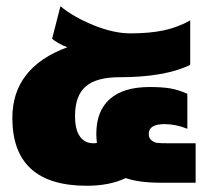

<svg xmlns="http://www.w3.org/2000/svg" viewBox="-20 -592 654 622"><path d="M261.2 9.8Q20 9.8 20 -210Q20 -373 198.2 -439Q185.1 -443.4 169.7 -452.1Q154.3 -460.9 148.9 -466.8L175.8 -571.8Q218.3 -536.6 283.2 -510.3Q348.1 -483.9 402.8 -483.9Q465.3 -483.9 510.7 -493.7Q556.2 -503.4 596.2 -525.9V-381.8Q513.7 -341.8 366.2 -341.8Q292.5 -341.8 257.8 -312Q223.1 -282.2 223.1 -216.8Q223.1 -171.4 239 -149.7Q254.9 -127.9 282.2 -127.9Q289.1 -127.9 293.9 -128.9Q292 -146.5 292 -158.2Q292 -232.9 336.2 -271.5Q380.4 -310.1 464.8 -310.1Q504.4 -310.1 531 -305.7Q557.6 -301.3 586.9 -288.1V-174.8Q549.8 -189.9 513.2 -189.9Q461.9 -189.9 461.9 -158.2Q461.9 -143.6 471.9 -136.5Q481.9 -129.4 492.2 -128.7Q502.4 -127.9 525.4 -127.9Q532.2 -127.9 536.1 -127.9H613.8V0H502Q430.7 0 387.2 -15.1Q335 9.8 261.2 9.8Z"/></svg>

Font: Kanit ExtraBold
Style: Regular
Weight: 800
Designer: Katatrad Team
Foundry: CadsonDemak
Version: Version 1.000;PS 001.000;hotconv 1.0.88;makeotf.lib2.5.64775